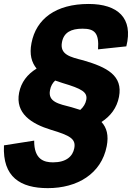

<svg xmlns="http://www.w3.org/2000/svg" viewBox="-46 -762 686 994"><path d="M-25.5 -9.5C-33.5 155 60 212 201.5 212C353.5 212 478.5 138.5 506.5 -5C517.5 -61.5 506.5 -101 479.5 -130.5C526.5 -161 559 -203.5 570 -260.5C591.5 -371 507.5 -414 385.5 -449.5C318.5 -466.5 262 -479 275 -544.5C284.5 -594 322 -613.5 381 -613.5C442.5 -613.5 468 -592.5 461.5 -506.5L608 -522C645 -668.5 563.5 -741.5 413 -741.5C243 -741.5 141 -664.5 117 -539C105.5 -480.5 117.5 -438.5 143.5 -407C94.5 -377 63.5 -335.5 53 -282.5C32 -175 116.5 -121 218 -90C316.5 -60.5 348 -43 338.5 5.5C330.5 47 297.5 78.5 228.5 78.5C183.5 78.5 130 65 131 -34ZM213 -295.5C216.5 -315.5 226 -332.5 239.5 -345C252 -340.5 265 -336 278.5 -332C377.5 -302.5 408.5 -285 400.5 -244.5C397 -226 386.5 -208 369.5 -193C355 -198 340 -202.5 324 -207C257.5 -224 201 -234.5 213 -295.5Z"/></svg>

Font: Monaspace Krypton ExtraBold
Style: Italic
Weight: 800
Italic angle: -11°
Designer: Riley Cran & the Lettermatic Team
Foundry: Lettermatic
Version: Version 1.101 (Monaspace Krypton)